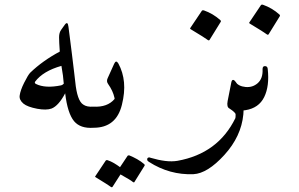

<svg xmlns="http://www.w3.org/2000/svg" viewBox="-20 -545 1275 819"><path d="M256 -439Q269 -457 272 -431Q273 -421 277 -392Q281 -363 287 -313Q293 -264 296.5 -234.5Q300 -205 301 -196Q309 -115 335 -99Q350 -88 379 -90Q397 -90 400 -69Q403 -47 396 -24Q389 -2 379 0Q323 4 296 -28Q268 -62 258 -147Q230 -94 200 -82Q178 -74 139 -81Q97 -89 80 -103Q61 -119 64 -138Q67 -160 83 -192Q100 -226 109 -235Q162 -286 235 -325Q232 -366 232 -386Q232 -406 241 -418ZM242 -264Q164 -242 130 -197Q126 -191 133 -187Q153 -177 180 -175.5Q207 -174 241 -181Q246 -182 252 -188Q251 -204 248.5 -223Q246 -242 242 -264Z M439 -211 467 -273Q475 -291 485 -274Q505 -237 509 -193.5Q513 -150 500 -98Q476 0 379 0Q369 0 358 -51Q353 -77 363 -86Q369 -91 379 -90Q438 -87 468 -122Q470 -124 468 -129Q462 -157 441 -187Q433 -198 439 -211ZM524 120Q526 117 532 118Q549 125 565 134Q581 143 595 155Q599 159 596 163L553 232Q551 235 545 230Q542 227 529.5 219.5Q517 212 494 199L460 252Q457 256 451 251Q447 248 431.5 238Q416 228 388 211Q384 209 387 206L431 140Q433 137 438 138Q453 143 466.5 151Q480 159 492 168Z M985 -196Q1010 -166 1016 -137Q1022 -109 1018 -57Q1009 37 937 116Q865 195 805 198Q704 202 616 146Q609 142 608 137Q607 131 611 128Q616 125 622 128Q656 138 684.5 141.5Q713 145 737 141Q910 110 984 -41Q985 -44 985 -57Q985 -65 959 -82Q947 -93 951 -114L966 -190Q971 -215 985 -196ZM841 -499Q843 -502 849 -501Q889 -487 920 -459Q924 -455 921 -451L874 -375Q871 -370 864 -376Q860 -379 843 -390Q826 -401 794 -420Q789 -423 792 -426Z M1110 -263Q1121 -263 1122 -251Q1130 -178 1107 -131Q1084 -84 1027 -75Q989 -68 959 -82Q946 -88 951 -114L966 -190Q968 -203 973 -204Q978 -205 984 -196Q997 -177 1027 -174Q1057 -171 1079 -190Q1102 -210 1100 -250Q1100 -263 1110 -263ZM1093 -523Q1095 -526 1101 -525Q1141 -511 1172 -483Q1176 -479 1173 -475L1126 -399Q1123 -394 1116 -400Q1112 -403 1095 -414Q1078 -425 1046 -444Q1041 -447 1044 -450Z"/></svg>

Font: Amiri Modified
Style: Regular
Weight: 400
Version: 0.117-H1